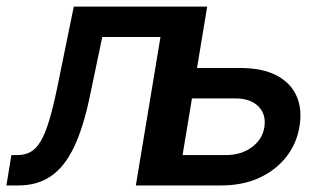

<svg xmlns="http://www.w3.org/2000/svg" viewBox="-45 -566 997 586"><path d="M-25.4 0 -10.3 -92.8H8.8Q31.2 -92.8 48.3 -102.3Q65.4 -111.8 79.1 -134.8Q92.8 -157.7 105 -198Q117.2 -238.3 129.9 -299.8L180.2 -545.9H567.9L477.5 0H369.6L444.8 -453.1H267.1L229 -271Q209.5 -177.2 180.9 -117.2Q152.3 -57.1 110.8 -28.6Q69.3 0 10.7 0ZM530.3 -358.4H689Q756.3 -358.4 799.3 -335.7Q842.3 -313 860.1 -272.9Q877.9 -232.9 869.1 -180.2Q860.8 -128.4 829.1 -87.6Q797.4 -46.9 746.8 -23.4Q696.3 0 629.4 0H389.6L480 -545.9H587.4L512.2 -92.8H645Q691.4 -92.8 723.6 -116.7Q755.9 -140.6 761.7 -177.2Q768.1 -216.3 743.9 -241Q719.7 -265.6 673.3 -265.6H514.2Z"/></svg>

Font: Inter Medium
Style: Italic
Weight: 500
Italic angle: -9.3988°
Designer: Rasmus Andersson
Foundry: rsms
Version: Version 4.001;git-66647c0bb